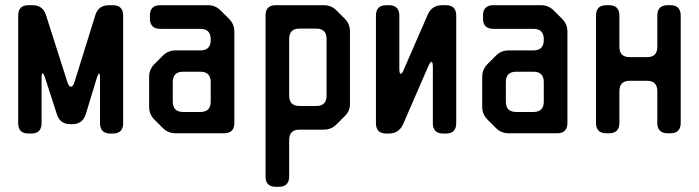

<svg xmlns="http://www.w3.org/2000/svg" viewBox="-20 -505 2690 739"><path d="M90 9H100Q140 9 140 -31V-202Q140 -223 144 -223Q148 -223 154 -204L199 -65Q211 -27 251 -27H258Q298 -27 310 -65L352 -203Q358 -222 361 -222Q365 -222 365 -201V-31Q365 9 405 9H414Q454 9 454 -31V-445Q454 -485 414 -485H399Q359 -485 347 -447L267 -190Q261 -171 253 -171Q245 -171 239 -190L157 -447Q145 -485 105 -485H90Q50 -485 50 -445V-31Q50 9 90 9Z M607 -12Q627 8 656 8H842Q882 8 882 -32V-383Q882 -412 862 -432L829 -465Q809 -485 780 -485H597Q557 -485 557 -445V-434Q557 -394 597 -394H751Q791 -394 791 -354V-351Q791 -311 751 -311H656Q627 -311 607 -291L575 -259Q554 -238 554 -210V-94Q554 -65 574 -45ZM645 -114V-189Q645 -229 685 -229H751Q791 -229 791 -189V-114Q791 -74 751 -74H685Q645 -74 645 -114Z M1042 214H1053Q1093 214 1093 174V34Q1093 -6 1133 -6H1226Q1255 -6 1275 -26L1307 -58Q1329 -80 1327 -108V-384Q1327 -413 1307 -433L1275 -465Q1255 -485 1226 -485H1042Q1002 -485 1002 -445V174Q1002 214 1042 214ZM1093 -137V-355Q1093 -395 1133 -395H1197Q1237 -395 1237 -355V-137Q1237 -97 1197 -97H1133Q1093 -97 1093 -137Z M1467 9H1476Q1516 9 1532 -28L1628 -249Q1636 -267 1641 -267Q1646 -267 1646 -245V-31Q1646 9 1686 9H1696Q1736 9 1736 -31V-445Q1736 -485 1696 -485H1682Q1642 -485 1626 -448L1535 -239Q1528 -221 1522 -221Q1517 -221 1517 -243V-445Q1517 -485 1477 -485H1467Q1427 -485 1427 -445V-31Q1427 9 1467 9Z M1889 -12Q1909 8 1938 8H2124Q2164 8 2164 -32V-383Q2164 -412 2144 -432L2111 -465Q2091 -485 2062 -485H1879Q1839 -485 1839 -445V-434Q1839 -394 1879 -394H2033Q2073 -394 2073 -354V-351Q2073 -311 2033 -311H1938Q1909 -311 1889 -291L1857 -259Q1836 -238 1836 -210V-94Q1836 -65 1856 -45ZM1927 -114V-189Q1927 -229 1967 -229H2033Q2073 -229 2073 -189V-114Q2073 -74 2033 -74H1967Q1927 -74 1927 -114Z M2274 -32Q2274 8 2314 8H2324Q2364 8 2364 -32V-154Q2364 -194 2404 -194H2470Q2510 -194 2510 -154V-32Q2510 8 2550 8H2560Q2600 8 2600 -32V-445Q2600 -485 2560 -485H2550Q2510 -485 2510 -445V-325Q2510 -285 2470 -285H2404Q2364 -285 2364 -325V-445Q2364 -485 2324 -485H2314Q2274 -485 2274 -445Z"/></svg>

Font: WDXL Lubrifont SC
Style: Regular
Weight: 400
Designer: [WDXL Lubrifont] Copyright 2020-2022 (c) NightFurySL2001, Skr-ZERO; [ZCOOL QingKe HuangYou] Copyright 2018-2022 (c) The 
Version: Version 2.001;hotconv 1.1.1;makeotfexe 2.6.0